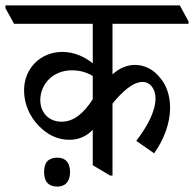

<svg xmlns="http://www.w3.org/2000/svg" viewBox="-57 -643 717 710"><path d="M200 -126C237 -126 266 -142 286 -163V-32L350 6H359V-260C394 -303 434 -340 470 -340C498 -340 518 -315 518 -279C518 -228 484 -171 447 -122L513 -76C548 -125 572 -186 572 -244C572 -289 559 -327 536 -354C513 -384 480 -403 442 -403C412 -403 383 -390 359 -368V-555H640V-564L608 -623H-37V-613L-5 -555H286V-409C258 -431 221 -451 173 -451C95 -451 32 -392 32 -309C32 -258 53 -212 86 -178C116 -147 153 -126 200 -126ZM92 -273C92 -330 137 -383 209 -383C238 -383 263 -376 286 -362V-276C252 -223 215 -193 171 -193C120 -193 92 -230 92 -273ZM155 47C185 47 202 28 202 -7C202 -41 186 -60 155 -60C122 -60 106 -42 106 -7C106 29 123 47 155 47Z"/></svg>

Font: Noto Serif Devanagari Condensed
Style: Regular
Weight: 400
Width: 3
Designer: Universal Thirst, Indian Type Foundry and the Monotype Design Team
Foundry: Monotype Imaging Inc.
Version: Version 2.004